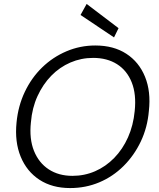

<svg xmlns="http://www.w3.org/2000/svg" viewBox="-20 -943 808 975"><path d="M336 12Q245 12 180.5 -30Q116 -72 85 -147.5Q54 -223 64 -321Q72 -405 106 -476.5Q140 -548 194 -600.5Q248 -653 317.5 -682.5Q387 -712 464 -712Q557 -712 621.5 -670Q686 -628 716.5 -553Q747 -478 736 -380Q729 -296 695 -224.5Q661 -153 607 -99.5Q553 -46 484 -17Q415 12 336 12ZM348 -50Q409 -50 463 -73.5Q517 -97 560 -141Q603 -185 630 -245.5Q657 -306 664 -379Q673 -464 649 -524.5Q625 -585 574.5 -617Q524 -649 453 -649Q392 -649 337.5 -625.5Q283 -602 240.5 -558.5Q198 -515 170.5 -455Q143 -395 137 -322Q128 -238 152.5 -177Q177 -116 227.5 -83Q278 -50 348 -50ZM559 -753 389 -867 420 -923 582 -800Z"/></svg>

Font: DM Sans 12pt Light
Style: Italic
Weight: 300
Italic angle: -10°
Version: Version 4.004;gftools[0.9.30]